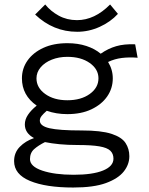

<svg xmlns="http://www.w3.org/2000/svg" viewBox="-20 -666 665 858"><path d="M281 -156Q231 -156 189 -171Q174 -158 166 -148Q158 -138 158 -127Q158 -103 201 -93Q244 -83 345 -83Q432 -83 478 -68Q524 -53 541 -27Q558 -1 558 32Q558 69 533 100.5Q508 132 453.5 152Q399 172 307 172Q185 172 114 142.5Q43 113 43 54Q43 16 68.5 -10Q94 -36 132 -49Q91 -71 91 -110Q91 -132 105 -153Q119 -174 144 -194Q78 -240 78 -316Q78 -360 103 -395.5Q128 -431 173.5 -452Q219 -473 281 -473Q328 -473 366 -460.5Q404 -448 430 -426Q463 -449 499 -459.5Q535 -470 584 -468L595 -408Q558 -411 525 -407Q492 -403 463 -389Q484 -355 484 -316Q484 -271 459 -235Q434 -199 388.5 -177.5Q343 -156 281 -156ZM281 -218Q342 -218 381 -246Q420 -274 420 -316Q420 -357 381 -384.5Q342 -412 281 -412Q243 -412 211.5 -399.5Q180 -387 161.5 -365Q143 -343 143 -316Q143 -274 182 -246Q221 -218 281 -218ZM114 45Q114 78 169 96.5Q224 115 309 115Q394 115 440.5 96Q487 77 487 43Q487 21 473 7.5Q459 -6 424 -12Q389 -18 326 -18Q283 -18 246.5 -21.5Q210 -25 181 -31Q151 -16 132.5 0.5Q114 17 114 45ZM325 -524Q218 -524 137 -601L182 -646Q206 -616 242.5 -596Q279 -576 324 -576Q403 -576 472 -646L507 -604Q474 -568 425.5 -546Q377 -524 325 -524Z"/></svg>

Font: Inconsolata Expanded Thin
Style: Regular
Weight: 100
Width: 7
Monospace: yes
Designer: Raph Levien, Cyreal, Brenton Simpson
Foundry: Raph Levien, Cyreal, Google
Version: Version 3.100; ttfautohint (v1.8.4.7-5d5b)